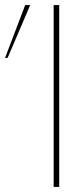

<svg xmlns="http://www.w3.org/2000/svg" viewBox="-133 -742 325 762"><path d="M80 0H102V-722H80ZM-13 -722H-33L-113 -512H-103Z"/></svg>

Font: Perun Thin
Style: Regular
Weight: 100
Foundry: Copyright (c) Stefan Peev, Context Ltd, 2016
Version: Version 1.089